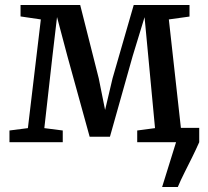

<svg xmlns="http://www.w3.org/2000/svg" viewBox="-20 -571 836 771"><path d="M631 180 687 0 668.5 -57.5H780V0Q767 29.5 751.5 60.8Q736 92 720.8 122.2Q705.5 152.5 694 180ZM18 0V-47L92 -56.5L144 -493L62.5 -505V-551H302L376.5 -256.5L402 -129.5L432 -256.5L517 -551H741V-504.5L658 -493L706.5 -56.5L778.5 -47V0H531V-47L602.5 -56.5L575.5 -343.5L560.5 -502L512.5 -345L421.5 -22H340L250.5 -346L209 -502.5L190.5 -345L158 -56.5L232 -47V0Z"/></svg>

Font: Merriweather 28pt
Style: Regular
Weight: 400
Version: Version 2.100